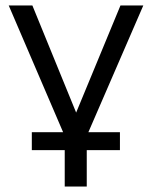

<svg xmlns="http://www.w3.org/2000/svg" viewBox="-20 -506 558 706"><path d="M218 180V46H97V-20H212L12 -486H99L260 -92L423 -486H507L305 -20H421V46H299V180Z"/></svg>

Font: Nunito Sans
Style: Regular
Weight: 400
Designer: Vernon Adams
Foundry: Vernon Adams
Version: Version 3.101; ttfautohint (v1.8.4.7-5d5b);gftools[0.9.27]